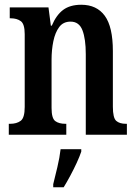

<svg xmlns="http://www.w3.org/2000/svg" viewBox="-20 -567 575 808"><path d="M17 0V-46H23Q50 -46 67 -58.5Q84 -71 84 -117V-423Q84 -466 67.5 -478Q51 -490 25 -490H21V-536H184L194 -459H198Q217 -504 246 -525.5Q275 -547 322 -547Q387 -547 421 -500.5Q455 -454 455 -352V-118Q455 -71 469 -58.5Q483 -46 510 -46H514V0H341V-339Q341 -403 327 -439.5Q313 -476 277 -476Q246 -476 229 -453Q212 -430 204.5 -393.5Q197 -357 197 -316V-113Q197 -69 212.5 -57.5Q228 -46 255 -46H259V0ZM204 208Q212 176 221.5 136Q231 96 235 61H322V71Q315 92 302.5 119Q290 146 275.5 173Q261 200 248 221H204Z"/></svg>

Font: Noto Serif ExtraCondensed SemiBold
Style: Regular
Weight: 600
Width: 2
Designer: Monotype Design Team
Foundry: Monotype Imaging Inc.
Version: Version 2.015; ttfautohint (v1.8.4.7-5d5b)